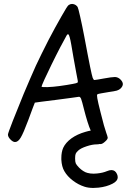

<svg xmlns="http://www.w3.org/2000/svg" viewBox="-20 -720 658 966"><path d="M406.2 219.7Q374 209.5 346.7 188.5Q318.8 167.5 303.7 141.1Q290.5 118.7 288.6 83.5Q288.6 79.1 288.6 75.2Q288.6 45.4 297.9 23.9Q310.1 -2.4 339.4 -23.9Q368.7 -44.9 409.7 -56.6Q424.3 -61 436.5 -63Q436 -64 435.5 -65.4Q429.7 -77.6 420.4 -106.9Q411.1 -136.7 403.8 -165.5Q392.1 -212.9 387.7 -223.6Q382.8 -234.4 376 -232.9Q371.6 -231.9 337.9 -227.5Q304.2 -222.7 260.7 -217.3Q260.7 -217.3 186.5 -208Q155.8 -203.6 155.3 -203.6Q154.8 -203.1 145 -177.2Q135.3 -151.4 122.1 -115.2Q97.7 -49.8 84 -27.3Q70.8 -5.4 55.7 -5.4Q44.9 -5.4 32.2 -18.6Q20 -31.2 20 -43Q20 -49.3 44.4 -111.8Q68.8 -174.3 99.1 -247.6Q115.7 -286.6 131.8 -324.2Q147.9 -361.3 160.6 -389.6Q172.9 -416 189.5 -449.7Q206.1 -483.4 224.1 -518.6Q257.8 -583 288.6 -636.7Q318.8 -690.9 325.7 -694.8Q334 -700.2 342.8 -700.2Q346.2 -700.2 349.6 -699.2Q362.8 -696.3 370.6 -684.6Q373.5 -680.2 383.3 -636.7Q393.1 -593.8 403.8 -537.6Q413.6 -484.4 420.9 -447.3Q427.7 -409.7 433.1 -385.3Q442.4 -339.8 446.3 -328.6Q450.7 -317.4 455.1 -317.4Q458.5 -317.4 472.2 -319.8Q486.3 -322.3 502.9 -325.2Q542.5 -332.5 557.6 -332.5Q558.6 -332.5 559.6 -332.5Q574.7 -331.5 585.9 -320.3Q597.7 -308.6 598.1 -297.4Q598.1 -286.1 586.9 -274.9Q580.1 -268.1 567.9 -264.2Q555.2 -260.7 526.4 -256.8Q505.9 -253.9 489.7 -250.5Q473.1 -247.6 470.2 -245.6Q466.3 -243.2 469.7 -225.1Q472.7 -206.5 485.8 -155.3Q494.6 -120.1 502.9 -89.4Q511.7 -59.1 514.6 -51.8Q517.6 -44.9 519.5 -37.6Q522 -30.3 522 -27.3Q522 -19 508.3 -7.3Q495.1 4.9 485.8 4.9Q485.8 4.9 484.4 4.9Q483.4 4.9 481.9 4.4Q475.1 6.3 467.3 6.3Q444.3 6.3 415.5 16.1Q386.7 25.4 373.5 37.6Q363.3 46.9 360.8 53.7Q357.9 61 357.9 77.1Q357.9 94.2 361.3 102.1Q364.3 109.4 377.9 123.5Q387.7 133.3 398.4 140.1Q409.7 147.5 419.9 149.9Q433.6 153.8 451.2 153.8Q459.5 153.8 468.3 152.8Q497.6 149.9 518.1 141.1Q530.8 135.7 540.5 135.7Q559.6 135.7 568.4 155.3Q572.3 163.6 572.3 171.4Q572.3 190.9 546.4 204.1Q516.6 219.7 475.6 224.1Q461.9 225.6 449.7 225.6Q425.3 225.6 406.2 219.7ZM279.3 -287.1Q295.9 -289.1 315.9 -292.5Q335.4 -295.4 346.7 -297.9Q365.7 -301.3 369.6 -304.2Q373 -306.6 371.1 -314.9Q370.1 -319.8 363.8 -353Q357.4 -386.2 350.1 -428.2Q343.3 -468.3 338.9 -493.7Q334.5 -519.5 330.6 -532.7Q324.2 -557.1 315.4 -542Q306.2 -526.4 282.7 -481.4Q272.9 -462.9 261.7 -440.4Q251 -418.5 239.7 -396Q219.7 -355 204.1 -321.3Q189 -287.6 189 -284.2Q189 -281.2 218.3 -281.7Q247.6 -282.7 279.3 -287.1Z"/></svg>

Font: Casuwalt
Style: Regular
Weight: 400
Designer: Walter E Stewart
Version: 0.1